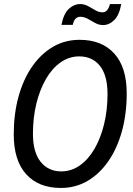

<svg xmlns="http://www.w3.org/2000/svg" viewBox="-20 -912 658 950"><path d="M374 -715Q484 -715 545.5 -647Q607 -579 607 -450Q607 -349 583.5 -263.5Q560 -178 516.5 -115Q473 -52 413.5 -17Q354 18 281 18Q171 18 109.5 -50Q48 -118 48 -247Q48 -348 71.5 -433.5Q95 -519 138.5 -582Q182 -645 241.5 -680Q301 -715 374 -715ZM372 -633Q322 -633 280 -603.5Q238 -574 207.5 -521.5Q177 -469 160 -399.5Q143 -330 143 -250Q143 -159 181 -111.5Q219 -64 283 -64Q333 -64 375 -93.5Q417 -123 447.5 -175.5Q478 -228 495 -297.5Q512 -367 512 -447Q512 -539 474.5 -586Q437 -633 372 -633ZM524 -892H580Q570 -837 545 -812.5Q520 -788 490 -788Q469 -788 450.5 -798.5Q432 -809 414 -819Q396 -829 377 -829Q364 -829 354.5 -820Q345 -811 340 -789H284Q295 -845 321 -868.5Q347 -892 375 -892Q397 -892 415.5 -882Q434 -872 451.5 -861.5Q469 -851 487 -851Q514 -851 524 -892Z"/></svg>

Font: Fragment Mono SC
Style: Italic
Weight: 400
Italic angle: -12°
Monospace: yes
Designer: Wei Huang based on Nimbus Sans by URW Studio, based on Helvetica by Max Miedinger.
Foundry: Wei Huang
Version: Version 1.012; ttfautohint (v1.8.4.7-5d5b)